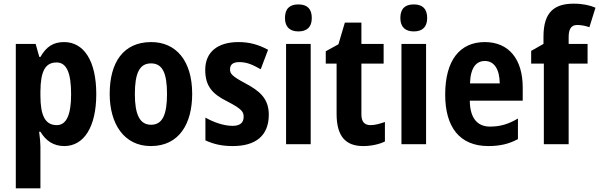

<svg xmlns="http://www.w3.org/2000/svg" viewBox="-20 -878 3261 1045"><path d="M329 -649C272 -649 233 -626 200 -568H194L174 -639H66V147H200V-80C200 -97 198 -123 193 -161H200C230 -111 272 -83 330 -83C436 -83 504 -186 504 -366C504 -549 435 -649 329 -649ZM288 -538C343 -538 367 -481 367 -365C367 -254 342 -197 289 -197C226 -197 200 -249 200 -357V-381C201 -490 226 -538 288 -538Z M1026 -367C1026 -549 937 -649 803 -649C651 -649 577 -538 577 -367C577 -204 655 -83 801 -83C956 -83 1026 -206 1026 -367ZM714 -366C714 -481 740 -533 802 -533C864 -533 889 -481 889 -367C889 -253 864 -199 802 -199C741 -199 714 -254 714 -366Z M1443 -254C1443 -345 1388 -385 1318 -423C1241 -464 1232 -477 1232 -501C1232 -527 1249 -540 1282 -540C1328 -540 1359 -523 1399 -501L1439 -607C1384 -637 1334 -649 1278 -649C1165 -649 1097 -595 1097 -498C1097 -411 1134 -367 1217 -326C1303 -282 1306 -266 1306 -241C1306 -211 1287 -193 1246 -193C1196 -193 1140 -214 1098 -238V-114C1144 -93 1188 -83 1247 -83C1370 -83 1443 -138 1443 -254Z M1604 -854C1557 -854 1531 -831 1531 -780C1531 -730 1559 -707 1604 -707C1650 -707 1677 -730 1677 -780C1677 -830 1652 -854 1604 -854ZM1671 -639H1537V-93H1671Z M1997 -197C1963 -197 1947 -216 1947 -255V-532H2068V-639H1947V-755H1857L1822 -637L1753 -599V-532H1812V-258C1812 -135 1862 -83 1957 -83C2001 -83 2045 -93 2075 -108V-214C2046 -204 2021 -197 1997 -197Z M2232 -854C2185 -854 2159 -831 2159 -780C2159 -730 2187 -707 2232 -707C2278 -707 2305 -730 2305 -780C2305 -830 2280 -854 2232 -854ZM2299 -639H2165V-93H2299Z M2619 -649C2482 -649 2403 -549 2403 -363C2403 -186 2482 -83 2638 -83C2701 -83 2752 -95 2799 -121V-233C2747 -202 2702 -189 2647 -189C2577 -189 2538 -236 2537 -330H2825V-402C2825 -555 2750 -649 2619 -649ZM2619 -546C2672 -546 2699 -498 2700 -424H2538C2541 -512 2573 -546 2619 -546Z M3178 -532V-639H3075V-676C3075 -717 3087 -742 3121 -742C3146 -742 3166 -737 3188 -730L3221 -836C3192 -849 3152 -858 3103 -858C3001 -858 2938 -816 2938 -679V-639L2871 -601V-532H2940V-93H3075V-532Z"/></svg>

Font: Noto Sans Kannada UI Condensed
Style: Bold
Weight: 700
Width: 3
Designer: Jelle Bosma - Monotype Design Team
Foundry: Monotype Imaging Inc.
Version: Version 2.005